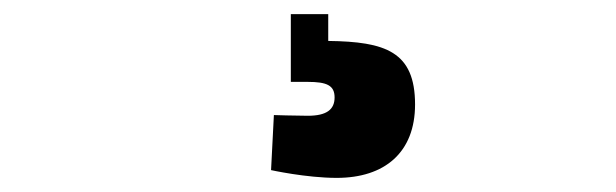

<svg xmlns="http://www.w3.org/2000/svg" viewBox="-20 -21 873 272"><path d="M568 127C568 52 526 38 445 37V-1H392V95H416C443 95 454 100 454 117C454 134 443 143 416 143C399 143 368 142 368 142L364 220C364 220 414 231 457 231C525 231 568 195 568 127Z"/></svg>

Font: TitilliumMaps29L
Style: 999 wt
Weight: 900
Designer: Campivisivi
Foundry: Accademia di Belle Arti di Urbino and students of MA course of Visual design